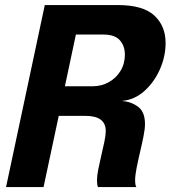

<svg xmlns="http://www.w3.org/2000/svg" viewBox="-20 -758 691 778"><path d="M4.5 0 161.5 -737.5H457.5Q559.5 -737.5 605.2 -695.2Q651 -653 651 -583.5Q651 -529.5 628 -477.2Q605 -425 565 -389.2Q525 -353.5 474 -349Q512 -346 539.8 -325.2Q567.5 -304.5 567.5 -255Q567.5 -236 561.5 -205.8Q555.5 -175.5 547.5 -141.8Q539.5 -108 533.5 -77.5Q527.5 -47 527.5 -27.5Q527.5 -8 532.5 0H377Q373 -9 373 -26.5Q373 -45 378.2 -71.8Q383.5 -98.5 390.5 -128Q397.5 -157.5 403 -183.8Q408.5 -210 408.5 -227Q408.5 -288.5 326.5 -288.5H218L156.5 0ZM399 -618H287.5L243 -408.5H356.5Q391 -408.5 420.8 -425Q450.5 -441.5 468.2 -470.5Q486 -499.5 486 -536.5Q486 -572 465.5 -595Q445 -618 399 -618Z"/></svg>

Font: Epilogue
Style: Bold Italic
Weight: 700
Italic angle: -12°
Designer: Tyler Finck
Foundry: Etcetera Type Co
Version: Version 2.111; ttfautohint (v1.8.3)